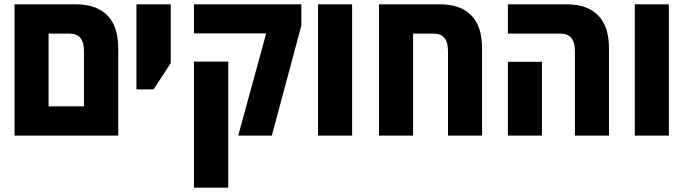

<svg xmlns="http://www.w3.org/2000/svg" viewBox="-20 -625 3165 885"><path d="M47 0V-605H331Q424 -605 474.5 -554.5Q525 -504 525 -402V0ZM204 -135H367V-390Q367 -470 302 -470H204Z M609 -213V-605H767V-334L688 -213Z M1078 0 1207 -471H874V-605H1369V-507L1233 0ZM874 240V-341H1032V240Z M1446 0V-605H1603V0Z M2009 -605Q2102 -605 2152 -554.5Q2202 -504 2202 -402V0H2045V-390Q2045 -470 1979 -470H1884V0H1727V-605Z M2630 0V-390Q2630 -470 2564 -470H2321V-605H2594Q2686 -605 2736.5 -554.5Q2787 -504 2787 -402V0ZM2321 0V-340H2478V0Z M2906 0V-605H3063V0Z"/></svg>

Font: Noto Sans Hebrew Condensed ExtraBold
Style: Regular
Weight: 800
Width: 3
Designer: Monotype Design Team
Foundry: Monotype Imaging Inc.
Version: Version 2.004; ttfautohint (v1.8.4.7-5d5b)